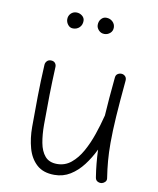

<svg xmlns="http://www.w3.org/2000/svg" viewBox="-87 -834 764 929"><g transform="rotate(10 294.5 -370.0)"><path d="M504.4 -481.9Q494.6 -377.4 489.7 -303.5Q484.9 -229.5 484.9 -172.9Q484.9 -125 488.3 -84.7Q491.7 -44.4 498 -3.9Q500.5 8.3 493.9 15.9Q487.3 23.4 478 25.9Q467.3 28.3 456.8 23.2Q446.3 18.1 444.3 4.4Q439 -28.8 435.8 -61.8Q432.6 -94.7 431.2 -130.4Q410.6 -87.4 383.3 -51.8Q356 -16.1 321.3 5.4Q286.6 26.9 243.7 26.9Q188.5 26.9 156.5 -2.4Q124.5 -31.7 111.3 -79.6Q98.1 -127.4 98.1 -182.6Q98.1 -258.3 99.1 -333Q100.1 -407.7 104.5 -489.3Q105 -499.5 112.3 -507.6Q119.6 -515.6 131.8 -515.6Q145.5 -515.6 152.3 -507.6Q159.2 -499.5 158.7 -488.3Q155.3 -415 154.1 -348.6Q152.8 -282.2 152.8 -203.6Q152.8 -155.3 160.2 -115.2Q167.5 -75.2 188 -51.3Q208.5 -27.3 247.6 -27.3Q286.6 -27.3 316.4 -51.8Q346.2 -76.2 368.4 -116Q390.6 -155.8 406.7 -202.9Q422.9 -250 434.1 -294.9Q434.6 -296.9 435.1 -298.3Q437.5 -338.4 441.4 -385.3Q445.3 -432.1 450.7 -487.3Q451.7 -500.5 460.9 -506.3Q470.2 -512.2 481 -511.2Q490.7 -510.3 498 -502.9Q505.4 -495.6 504.4 -481.9ZM403.8 -724.6Q403.8 -707.5 391.6 -697Q379.4 -686.5 363.8 -686.5Q346.7 -686.5 335.7 -698.5Q324.7 -710.4 324.7 -724.1Q324.7 -742.2 335 -753.9Q345.2 -765.6 359.9 -765.6Q378.4 -765.6 391.1 -753.7Q403.8 -741.7 403.8 -724.6ZM253.9 -731Q253.9 -711.4 241.5 -699Q229 -686.5 209.5 -686.5Q194.3 -686.5 184.6 -699Q174.8 -711.4 174.8 -726.1Q174.8 -742.7 186 -754.2Q197.3 -765.6 213.9 -765.6Q229 -765.6 241.5 -755.9Q253.9 -746.1 253.9 -731Z"/></g></svg>

Font: Mikhak-DS1-FD Light
Style: Regular
Weight: 300
Designer: Amin Abedi
Version: Version 3.2